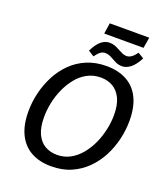

<svg xmlns="http://www.w3.org/2000/svg" viewBox="-172 -1092 1067 1221"><g transform="rotate(20 361.5 -481.0)"><path d="M317 10Q239 10 182 -21Q125 -52 94 -114.5Q63 -177 63 -270Q63 -332 78 -395Q93 -458 122.5 -515Q152 -572 196.5 -616Q241 -660 300.5 -685Q360 -710 433 -710Q512 -710 569.5 -679Q627 -648 657.5 -586Q688 -524 688 -432Q688 -371 673.5 -308Q659 -245 629.5 -188Q600 -131 555.5 -86.5Q511 -42 452 -16Q393 10 317 10ZM327 -71Q377 -71 417.5 -93.5Q458 -116 489 -154Q520 -192 541 -239Q562 -286 572.5 -336.5Q583 -387 583 -433Q583 -502 562 -545Q541 -588 505.5 -608.5Q470 -629 424 -629Q374 -629 333 -607Q292 -585 261.5 -547Q231 -509 210 -462Q189 -415 179 -365Q169 -315 169 -269Q169 -200 189.5 -156Q210 -112 246 -91.5Q282 -71 327 -71ZM347 -899 358 -972H625L613 -899ZM332 -739 293 -764Q318 -814 344 -835Q370 -856 399 -856Q425 -856 447.5 -845.5Q470 -835 490 -824Q510 -813 529 -813Q562 -813 594 -859L634 -835Q608 -785 580 -763.5Q552 -742 523 -742Q498 -742 477 -753Q456 -764 436.5 -774.5Q417 -785 395 -785Q379 -785 364.5 -774.5Q350 -764 332 -739Z"/></g></svg>

Font: Bitter Thin Medium
Style: Italic
Weight: 500
Italic angle: -9°
Version: Version 3.021